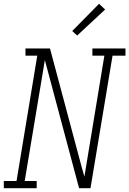

<svg xmlns="http://www.w3.org/2000/svg" viewBox="-35 -990 680 1010"><path d="M-15 0V-38H52L161 -697H99V-735H228L395 -110L409 -61L514 -697H451V-735H625V-697H557L441 0H381L201 -674L95 -38H158V0ZM371 -803 345 -827 486 -970 518 -940Z"/></svg>

Font: Iosevka Etoile XLtObl
Style: Regular
Weight: 200
Italic angle: -9°
Designer: Belleve Invis
Foundry: Belleve Invis
Version: Version 15.5.2; ttfautohint (v1.8.4)